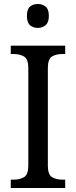

<svg xmlns="http://www.w3.org/2000/svg" viewBox="-20 -943 381 963"><path d="M34 0V-42H50Q79 -42 100.5 -54.5Q122 -67 122 -113V-601Q122 -647 100.5 -659.5Q79 -672 50 -672H34V-714H307V-672H292Q261 -672 240.5 -659.5Q220 -647 220 -601V-113Q220 -67 241 -54.5Q262 -42 292 -42H307V0ZM170 -803Q146 -803 130.5 -816.5Q115 -830 115 -863Q115 -897 130.5 -910Q146 -923 170 -923Q192 -923 208.5 -910Q225 -897 225 -863Q225 -830 208.5 -816.5Q192 -803 170 -803Z"/></svg>

Font: Noto Serif Hebrew SemiCondensed
Style: Regular
Weight: 400
Width: 4
Designer: Monotype Design Team
Foundry: Monotype Imaging Inc.
Version: Version 2.004; ttfautohint (v1.8.4.7-5d5b)